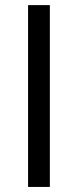

<svg xmlns="http://www.w3.org/2000/svg" viewBox="-20 -738 308 758"><path d="M176.8 -717.8H90.8V0H176.8Z"/></svg>

Font: Raveo Display Display SemiBold
Style: Regular
Weight: 600
Designer: Jakub Foglar, Rasmus Andersson (Inter)
Foundry: Jakubfoglar.com
Version: Version 1.100;Glyphs 3.2.3 (3260)